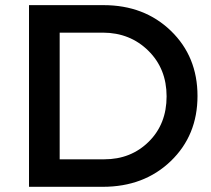

<svg xmlns="http://www.w3.org/2000/svg" viewBox="-20 -720 815 740"><path d="M210 -106H381.8Q484.9 -106 553.7 -174.3Q622.1 -242.2 622.1 -348.6Q622.1 -455.1 551.8 -524.4Q481.4 -593.8 377 -594.2H210ZM91.8 0V-700.2H378.9Q536.1 -700.2 638.7 -601.1Q741.2 -502 741.2 -350.1Q741.2 -198.2 638.2 -99.1Q535.2 0 376 0Z"/></svg>

Font: TruenoRg
Style: Book
Weight: 400
Designer: Julieta Ulanovsky
Foundry: Julieta Ulanovsky
Version: Version 3.001b